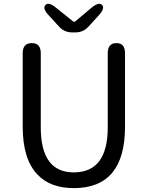

<svg xmlns="http://www.w3.org/2000/svg" viewBox="-20 -956 761 989"><path d="M360 13Q239 13 173 -57Q97 -136 97 -303V-682Q97 -734 144 -734Q190 -734 190 -682V-300Q190 -68 360 -68Q535 -68 535 -300V-682Q535 -734 580 -734Q624 -734 624 -682V-303Q624 13 360 13ZM352 -789Q312 -789 285 -818L232 -876Q197 -913 214 -930Q230 -948 269 -916L356 -846Q362 -841 368 -846L450 -915Q489 -948 506 -930Q522 -913 488 -876L435 -818Q408 -789 368 -789Z"/></svg>

Font: Resource Han Rounded KR
Style: Regular
Weight: 400
Designer: Cyano Hao (round all glyphs); Ryoko NISHIZUKA 西塚涼子 (kana, bopomofo & ideographs); Paul D. Hunt (Latin, Greek & Cyrillic)
Foundry: Cyano Hao
Version: 0.990